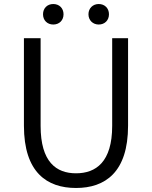

<svg xmlns="http://www.w3.org/2000/svg" viewBox="-20 -922 756 955"><path d="M358 13C502 13 617 -64 617 -297V-732H538V-296C538 -116 457 -60 358 -60C260 -60 182 -116 182 -296V-732H99V-297C99 -64 214 13 358 13ZM245 -800C275 -800 296 -821 296 -851C296 -881 275 -902 245 -902C215 -902 194 -881 194 -851C194 -821 215 -800 245 -800ZM471 -800C501 -800 522 -821 522 -851C522 -881 501 -902 471 -902C442 -902 420 -881 420 -851C420 -821 442 -800 471 -800Z"/></svg>

Font: Genne Gothic Normal
Style: Regular
Weight: 350
Designer: Ryoko NISHIZUKA (kana & ideographs); Paul D. Hunt (Latin, Greek & Cyrillic); Wenlong ZHANG (bopomofo); Sandoll Communica
Foundry: Adobe Systems Incorporated
Version: Version 1.004;PS 1.004;hotconv 16.6.51;makeotf.lib2.5.65220